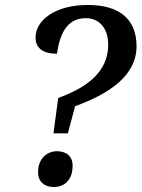

<svg xmlns="http://www.w3.org/2000/svg" viewBox="-20 -744 569 772"><path d="M195 -208H253L282 -317C423 -368 529 -442 529 -558C529 -673 453 -724 333 -724C202 -724 123 -663 123 -593C123 -551 152 -528 209 -528C220 -604 247 -671 325 -671C377 -671 415 -633 415 -564C415 -458 335 -394 214 -350ZM196 8C235 8 272 -16 272 -78C272 -116 246 -136 209 -136C171 -136 133 -108 133 -52C133 -13 159 8 196 8Z"/></svg>

Font: Noto Serif Tamil Medium
Style: Italic
Weight: 500
Italic angle: -12°
Designer: Indian Type Foundry, Tom Grace, and the Monotype Design Team
Foundry: Monotype Imaging Inc.
Version: Version 2.003